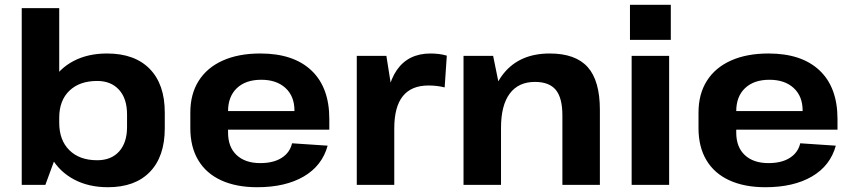

<svg xmlns="http://www.w3.org/2000/svg" viewBox="-20 -774 3579 804"><path d="M432 10Q351 10 290 -22.5Q229 -55 195.5 -113.5Q162 -172 161 -251V-292Q162 -371 195 -429Q228 -487 288 -518.5Q348 -550 428 -550Q544 -550 607 -485.5Q670 -421 670 -303V-237Q670 -119 608 -54.5Q546 10 432 10ZM71 -740H228V-158L170 0H71ZM387 -103Q446 -103 479 -140Q512 -177 512 -242V-295Q512 -361 478.5 -398Q445 -435 387 -435Q313 -435 270.5 -394Q228 -353 228 -281V-260Q228 -187 270.5 -145Q313 -103 387 -103Z M1057 10Q969 10 906 -19Q843 -48 810 -103.5Q777 -159 777 -237V-303Q777 -380 812 -435.5Q847 -491 913 -520.5Q979 -550 1070 -550Q1209 -550 1284 -479Q1359 -408 1359 -276V-231H906V-309H1235L1213 -279V-311Q1213 -371 1175.5 -405.5Q1138 -440 1074 -440Q1009 -440 972 -405Q935 -370 935 -308V-219Q935 -158 971 -124.5Q1007 -91 1070 -91Q1125 -91 1159.5 -113Q1194 -135 1203 -174L1352 -164Q1329 -80 1252 -35Q1175 10 1057 10Z M1474 -540H1598L1631 -331V0H1474ZM1594 -277Q1594 -412 1642 -481Q1690 -550 1783 -550Q1799 -550 1816.5 -548Q1834 -546 1851 -541L1842 -408Q1810 -416 1774 -416Q1703 -416 1667 -371.5Q1631 -327 1631 -236Z M2335 -291Q2335 -364 2307.5 -397.5Q2280 -431 2220 -431Q2151 -431 2114.5 -382Q2078 -333 2078 -239L2022 -158V-227Q2022 -384 2089.5 -467Q2157 -550 2282 -550Q2390 -550 2441 -493Q2492 -436 2492 -314V0H2335ZM1921 -540H2045L2078 -378V0H1921Z M2782 -540V0H2625V-540ZM2789 -754V-607H2618V-754Z M3185 10Q3097 10 3034 -19Q2971 -48 2938 -103.5Q2905 -159 2905 -237V-303Q2905 -380 2940 -435.5Q2975 -491 3041 -520.5Q3107 -550 3198 -550Q3337 -550 3412 -479Q3487 -408 3487 -276V-231H3034V-309H3363L3341 -279V-311Q3341 -371 3303.5 -405.5Q3266 -440 3202 -440Q3137 -440 3100 -405Q3063 -370 3063 -308V-219Q3063 -158 3099 -124.5Q3135 -91 3198 -91Q3253 -91 3287.5 -113Q3322 -135 3331 -174L3480 -164Q3457 -80 3380 -35Q3303 10 3185 10Z"/></svg>

Font: Pathway Extreme
Style: Bold
Weight: 700
Designer: Eduardo Rodriguez Tunni
Foundry: Eduardo Rodriguez Tunni
Version: Version 1.001;gftools[0.9.26]